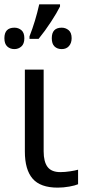

<svg xmlns="http://www.w3.org/2000/svg" viewBox="-33 -858 399 888"><path d="M168.9 -536.1V-158.2Q168.9 -109.9 187 -85.9Q205.1 -62 246.1 -62Q267.6 -62 291.5 -65.7Q315.4 -69.3 328.1 -73.2V-5.9Q314.9 0 287.6 4.9Q260.3 9.8 233.9 9.8Q153.8 9.8 117.9 -31.7Q82 -73.2 82 -157.2V-536.1ZM103.5 -689.9Q130.9 -759.8 148.4 -837.9H244.6V-828.1Q230.5 -799.3 202.9 -757.1Q175.3 -714.8 145.5 -678.2H103.5ZM-12.7 -681.2Q-12.7 -730 33.7 -730Q52.2 -730 65.9 -718.5Q79.6 -707 79.6 -681.2Q79.6 -655.3 65.9 -643.1Q52.2 -630.9 33.7 -630.9Q13.7 -630.9 0.5 -643.1Q-12.7 -655.3 -12.7 -681.2ZM206.5 -681.2Q206.5 -730 252.4 -730Q270.5 -730 284.4 -718.5Q298.3 -707 298.3 -681.2Q298.3 -659.2 286.1 -645Q273.9 -630.9 252.4 -630.9Q231.9 -630.9 219.2 -643.1Q206.5 -655.3 206.5 -681.2Z"/></svg>

Font: NotoPenekeko
Style: Regular
Weight: 400
Designer: Monotype Design team
Foundry: Monotype Imaging Inc.
Version: Version 1.04